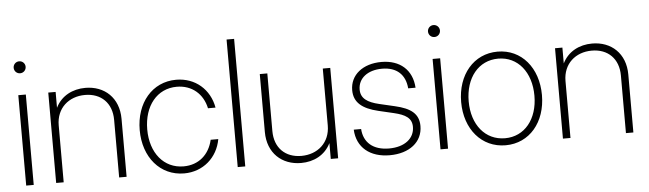

<svg xmlns="http://www.w3.org/2000/svg" viewBox="-47 -905 3685 1091"><g transform="rotate(-5 1795.5 -359.5)"><path d="M64 0H106.9V-515.6H64ZM85.4 -638.7C104.5 -638.7 119.6 -653.8 119.6 -672.9C119.6 -691.9 104.5 -707 85.4 -707C66.4 -707 51.3 -691.9 51.3 -672.9C51.3 -653.8 66.4 -638.7 85.4 -638.7Z M277.8 -324.7C277.8 -422.9 348.6 -483.9 441.4 -483.9C533.2 -483.9 594.2 -424.8 594.2 -328.6V0H636.7V-330.6C636.7 -451.2 555.7 -523.9 446.8 -523.9C374.5 -523.9 309.6 -491.7 276.9 -425.3V-515.6H234.9V0H277.8Z M964.8 9.3C1073.2 9.3 1155.8 -64 1174.3 -168H1130.9C1111.8 -85 1051.8 -30.8 964.8 -30.8C852.5 -30.8 776.9 -123.5 776.9 -257.3C776.9 -392.1 852.5 -484.9 964.8 -484.9C1051.8 -484.9 1113.8 -430.2 1131.3 -347.7H1174.3C1155.8 -452.6 1073.7 -524.9 964.8 -524.9C828.1 -524.9 733.9 -412.6 733.9 -257.3C733.9 -102.5 828.1 9.3 964.8 9.3Z M1313.5 -727.5H1270.5V0H1313.5Z M1631.8 8.3C1704.1 8.3 1768.6 -23.9 1801.3 -90.3V0H1843.3V-515.6H1800.8V-190.9C1800.8 -92.8 1729.5 -31.7 1636.7 -31.7C1544.9 -31.7 1484.4 -90.8 1484.4 -187V-515.6H1441.4V-185.1C1441.4 -64.5 1522.5 8.3 1631.8 8.3Z M2137.2 8.3C2249.5 8.3 2325.2 -50.8 2325.2 -142.1C2325.2 -212.4 2279.8 -246.1 2190.9 -266.6L2103 -287.1C2036.1 -302.7 1999 -327.6 1999 -378.4C1999 -441.9 2053.2 -485.4 2135.7 -485.4C2219.7 -485.4 2268.1 -439.9 2274.4 -361.3H2316.4C2310.5 -463.4 2241.2 -523.9 2135.7 -523.9C2029.3 -523.9 1956.5 -465.3 1956.5 -378.4C1956.5 -308.1 2003.9 -270 2094.7 -248.5L2182.1 -228C2245.6 -212.9 2282.2 -191.9 2282.2 -141.1C2282.2 -75.7 2226.6 -30.3 2136.7 -30.3C2045.4 -30.3 1992.7 -77.6 1987.8 -154.3H1945.8C1950.7 -52.2 2024.9 8.3 2137.2 8.3Z M2427.2 0H2470.2V-515.6H2427.2ZM2448.7 -638.7C2467.8 -638.7 2482.9 -653.8 2482.9 -672.9C2482.9 -691.9 2467.8 -707 2448.7 -707C2429.7 -707 2414.6 -691.9 2414.6 -672.9C2414.6 -653.8 2429.7 -638.7 2448.7 -638.7Z M2798.3 9.3C2934.6 9.3 3028.3 -102.5 3028.3 -257.3C3028.3 -412.6 2934.6 -524.9 2798.3 -524.9C2661.6 -524.9 2567.4 -412.6 2567.4 -257.3C2567.4 -102.5 2661.6 9.3 2798.3 9.3ZM2798.3 -30.8C2686 -30.8 2610.4 -123.5 2610.4 -257.3C2610.4 -392.1 2686 -484.9 2798.3 -484.9C2910.2 -484.9 2985.4 -391.6 2985.4 -257.3C2985.4 -123.5 2910.2 -30.8 2798.3 -30.8Z M3168.5 -324.7C3168.5 -422.9 3239.3 -483.9 3332 -483.9C3423.8 -483.9 3484.9 -424.8 3484.9 -328.6V0H3527.3V-330.6C3527.3 -451.2 3446.3 -523.9 3337.4 -523.9C3265.1 -523.9 3200.2 -491.7 3167.5 -425.3V-515.6H3125.5V0H3168.5Z"/></g></svg>

Font: Raveo Display Display ExLight
Style: Regular
Weight: 200
Designer: Jakub Foglar, Rasmus Andersson (Inter)
Foundry: Jakubfoglar.com
Version: Version 1.100;Glyphs 3.2.3 (3260)